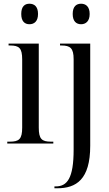

<svg xmlns="http://www.w3.org/2000/svg" viewBox="-20 -770 587 1030"><path d="M138 -640C163 -640 184 -655 184 -695C184 -736 163 -750 138 -750C113 -750 94 -736 94 -695C94 -655 113 -640 138 -640ZM415 -640C439 -640 461 -655 461 -695C461 -736 439 -750 415 -750C390 -750 370 -736 370 -695C370 -655 390 -640 415 -640ZM19 0H266V-10H254C204 -10 188 -24 188 -86V-536H26V-526H34C83 -526 99 -512 99 -451V-86C99 -24 83 -10 32 -10H19ZM272 240H287C389 240 464 193 464 12V-536H302V-526H309C357 -526 375 -512 375 -452V33C375 187 340 230 279 230H272Z"/></svg>

Font: Noto Serif Display Condensed
Style: Regular
Weight: 400
Width: 3
Designer: Monotype Design Team
Foundry: Monotype Imaging Inc.
Version: Version 2.009